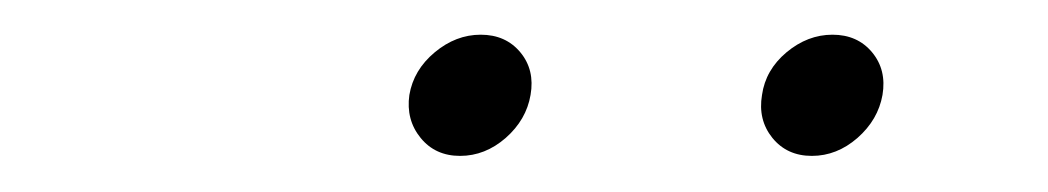

<svg xmlns="http://www.w3.org/2000/svg" viewBox="-20 -736 595 109"><path d="M440.9 -647.5Q426.8 -647.5 418.5 -657.7Q410.2 -668 412.6 -682.1Q414.6 -696.3 426.5 -706.3Q438.5 -716.3 452.6 -716.3Q466.8 -716.3 475.1 -706.3Q483.4 -696.3 481 -682.1Q478.5 -668 466.8 -657.7Q455.1 -647.5 440.9 -647.5ZM241.2 -647.5Q227.1 -647.5 218.8 -657.7Q210.4 -668 212.4 -682.1Q214.8 -696.3 226.8 -706.3Q238.8 -716.3 252.9 -716.3Q267.1 -716.3 275.4 -706.3Q283.7 -696.3 281.2 -682.1Q278.8 -668 267.1 -657.7Q255.4 -647.5 241.2 -647.5Z"/></svg>

Font: Inter 24pt ExtraLight
Style: Italic
Weight: 250
Italic angle: -9.3988°
Version: Version 4.001;git-66647c0bb